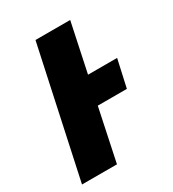

<svg xmlns="http://www.w3.org/2000/svg" viewBox="-140 -629 640 709"><g transform="rotate(-30 180.0 -274.0)"><path d="M2 0H151L198 -223H322L348 -340H224L268 -548H120Z"/></g></svg>

Font: Noto Sans Display SemiCondensed Extra
Style: Italic
Weight: 800
Width: 4
Italic angle: -12°
Designer: Monotype Design Team
Foundry: Monotype Imaging Inc.
Version: Version 1.900